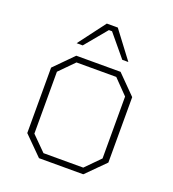

<svg xmlns="http://www.w3.org/2000/svg" viewBox="-131 -819 832 921"><g transform="rotate(20 285.0 -359.0)"><path d="M153 -580 257 -718H313L417 -580H386L293 -692H277L184 -580ZM172 0 78 -94V-428L172 -523H398L492 -428V-94L398 0ZM184 -30H387L459 -103V-419L387 -493H184L111 -419V-103Z"/></g></svg>

Font: Tomorrow ExtraLight
Style: Regular
Weight: 275
Designer: Tony de Marco, Monica Rizzolli
Foundry: Just in Type
Version: Version 2.002